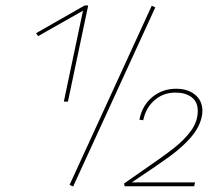

<svg xmlns="http://www.w3.org/2000/svg" viewBox="-20 -680 804 701"><path d="M302 -660 228 -309H213L283 -641L119 -548L112 -559L289 -660ZM234 -5 534 -659 547 -653 247 1ZM461 -14H692L689 0H435L433 -10L499 -56Q575 -108 614.5 -139Q654 -170 678 -203.5Q702 -237 702 -275Q702 -309 679 -325.5Q656 -342 621 -342Q576 -342 544 -314Q512 -286 503 -241L489 -243Q499 -295 536 -325.5Q573 -356 623 -356Q666 -356 692.5 -334Q719 -312 719 -275Q719 -263 716 -251Q707 -213 676 -177.5Q645 -142 599 -108.5Q553 -75 461 -14Z"/></svg>

Font: Ysabeau Thin
Style: Italic
Weight: 200
Italic angle: -12°
Designer: Christian Thalmann (Catharsis Fonts)
Version: Version 0.003